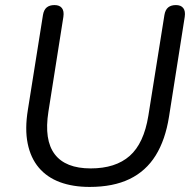

<svg xmlns="http://www.w3.org/2000/svg" viewBox="-20 -732 768 761"><path d="M335.2 8.9Q268.7 8.9 217.6 -10Q166.5 -29 133.9 -67.4Q101.3 -105.9 89.7 -163.3Q78 -220.6 90.5 -296.9L150.3 -672.6Q153.7 -693 165.1 -702.5Q176.5 -711.9 195.9 -711.9Q216.2 -711.9 225.4 -700Q234.6 -688.1 231.2 -665.3L171.9 -289.5Q154.2 -177.1 196.9 -120.8Q239.6 -64.5 339.4 -64.5Q437.8 -64.5 494.1 -114.1Q550.3 -163.8 568 -273.3L631.7 -672.6Q635.1 -693 646.5 -702.5Q657.9 -711.9 677.3 -711.9Q697.2 -711.9 706.4 -700Q715.6 -688.1 712.2 -665.3L649.9 -269.5Q635.4 -177.6 596.9 -115.7Q558.5 -53.9 493.7 -22.5Q428.8 8.9 335.2 8.9Z"/></svg>

Font: Nunito ExtraLight
Style: Italic
Weight: 200
Italic angle: -9°
Designer: Vernon Adams
Foundry: Vernon Adams
Version: Version 3.602